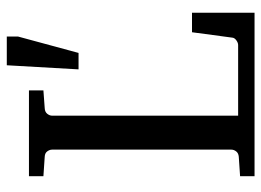

<svg xmlns="http://www.w3.org/2000/svg" viewBox="-123 -654 777 571"><g transform="rotate(-90 265.5 -368.5)"><path d="M513.2 0H26.9V-43L85 -46.9Q95.7 -47.9 100.8 -54.7Q106 -61.5 106 -68.8V-602.1Q106 -609.4 100.8 -616.5Q95.7 -623.5 85 -624L26.9 -627.9V-670.9H282.2V-627.9L229 -624Q218.3 -623.5 212.6 -616.5Q207 -609.4 207 -602.1V-48.8H417Q423.8 -48.8 431.2 -54.2Q438.5 -59.6 439 -65.9L455.1 -186H513.2ZM344.7 -523.4 356.9 -736.8H442.4V-703.6L393.6 -523.4Z"/></g></svg>

Font: Charis
Style: Regular
Weight: 400
Designer: Walt Agee, Miriam Martin, Annie Olsen, Victor Gaultney, Lorna Priest, Alan Ward, Bob Hallissy, Martin Hosken, Sharon Cor
Foundry: SIL Global
Version: Version 7.000